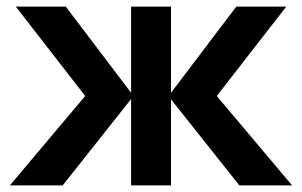

<svg xmlns="http://www.w3.org/2000/svg" viewBox="-20 -560 912 580"><path d="M376 0V-260.7L169.4 0H9.8L237.3 -270L27.8 -540H178.7L376 -279.8V-540H496.6V-279.8L693.8 -540H844.7L634.8 -270L862.3 0H703.1L496.6 -259.8V0Z"/></svg>

Font: Vela Sans Bd
Style: Bold
Weight: 700
Designer: Principal design: Mikhail Sharanda - project Manrope.
Design modification: Ravid Balaliev
Foundry: Mikhail Sharanda
Version: Version 1.001